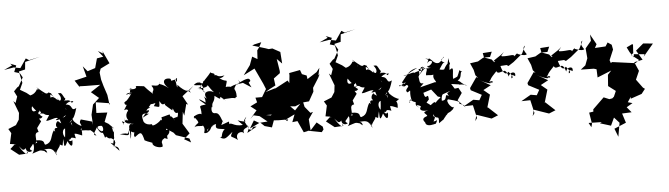

<svg xmlns="http://www.w3.org/2000/svg" viewBox="-79 -1191 6416 1842"><g transform="rotate(-5 3128.5 -270.5)"><path d="M469 -256C480 -273 436 -255 445 -211C470 -193 437 -221 456 -196C396 -206 455 -133 418 -176C381 -119 398 -65 329 -46C302 -51 343 -97 239 -95C256 -45 266 -84 228 -66C266 -85 210 -171 272 -173L261 -212L305 -273C255 -344 300 -328 284 -389C219 -348 221 -403 231 -425C285 -344 299 -362 300 -380C340 -302 275 -379 221 -321C301 -294 305 -296 323 -316C266 -353 315 -351 337 -344C380 -304 411 -363 354 -275C373 -264 458 -310 467 -287C414 -265 483 -261 548 -314C503 -262 542 -260 604 -314L481 -283L496 -237ZM57 -850 114 -828 89 -767 142 -751 166 -709 121 -627 105 -617 71 -582 97 -530 76 -470 56 -490 101 -371 100 -368 93 -308 61 -258 -15 -227 10 -185 -12 -83 34 -76 -12 -34 67 28 134 24 152 19C114 -62 164 13 135 28C65 -35 81 -73 32 -71C35 -82 106 -34 44 -80C106 -23 101 2 137 -30C131 -7 163 25 196 1C153 -21 185 -25 207 -63C222 -67 217 25 187 31C280 2 258 -2 318 15C339 26 310 -3 321 24C350 9 280 3 336 32C333 66 353 -14 288 0C361 -4 391 -22 426 65C433 55 387 -14 424 41C432 4 498 -39 442 -48C511 -15 480 -7 503 -86C505 -45 498 31 540 -62C573 10 591 -8 587 -69C563 -38 534 -95 565 -79C497 -83 487 -173 528 -185C525 -113 513 -75 525 -72C602 -66 552 -102 604 -88C634 -77 620 -78 613 -126C640 -130 695 -93 686 -108C695 -200 645 -137 706 -188C691 -190 646 -209 605 -261C574 -234 561 -215 596 -262C599 -215 596 -234 599 -181C610 -169 604 -190 589 -236C660 -186 610 -252 595 -295C596 -248 622 -265 652 -371C590 -338 629 -411 554 -412C585 -447 631 -440 630 -439C597 -397 629 -464 551 -450C563 -429 502 -443 559 -359C531 -386 545 -433 559 -456C518 -425 572 -473 549 -476C514 -543 518 -524 489 -527C531 -479 506 -456 506 -456C512 -465 498 -437 479 -481C495 -423 454 -518 415 -491C411 -532 411 -527 448 -495C397 -553 453 -518 399 -543C378 -523 371 -534 288 -603C325 -554 358 -535 326 -531C329 -512 366 -569 291 -583C261 -520 199 -535 229 -525L189 -557C169 -569 149 -581 129 -592L158 -656L134 -768L195 -782L202 -854L347 -891L241 -868L211 -887L151 -799L88 -811L-6 -795L74 -832Z M977 0C974 -7 1004 -108 988 -47C991 -160 1008 -136 984 -107C983 -178 950 -168 997 -144L947 -193L911 -214L945 -302L840 -307L843 -410L979 -388L973 -373L960 -470L931 -558L913 -622L905 -690L918 -727L1007 -771L949 -894L954 -869L906 -898L953 -839L891 -828L866 -737L791 -713L749 -764L776 -662L659 -634L703 -566L701 -576L760 -574L901 -573L805 -510L876 -450H880L815 -390L792 -293L798 -195L792 -228L686 -258C654 -210 701 -232 683 -152C757 -153 747 -138 778 -153C751 -145 771 -161 822 -92C773 -96 820 -137 831 -168C858 -118 866 -102 904 -117C868 -116 798 -186 872 -180C899 -184 897 -108 874 -134C917 -53 890 -55 914 -73C960 -28 943 -80 994 -26C993 15 1008 -48 981 40C994 1 1003 42 961 24C981 34 1023 15 1030 74L950 -10Z M1305 -256C1367 -274 1342 -306 1323 -282C1317 -316 1391 -311 1344 -318C1407 -380 1331 -350 1338 -349C1406 -332 1432 -380 1395 -324C1456 -310 1448 -297 1451 -368C1472 -341 1467 -324 1511 -341C1487 -331 1508 -321 1568 -268C1579 -323 1573 -223 1620 -242C1618 -179 1587 -185 1621 -205C1546 -183 1574 -200 1584 -169C1538 -249 1548 -184 1540 -229C1543 -237 1498 -219 1458 -211C1472 -159 1429 -197 1447 -187C1445 -172 1355 -116 1363 -153C1284 -145 1279 -203 1282 -190C1278 -216 1249 -280 1341 -255L1279 -223ZM1716 -454C1759 -426 1769 -406 1749 -440C1751 -444 1716 -420 1638 -508C1632 -442 1632 -529 1619 -556C1668 -577 1610 -591 1632 -535C1646 -563 1628 -564 1653 -567C1543 -546 1600 -545 1574 -573C1502 -590 1489 -533 1554 -483C1463 -552 1462 -511 1466 -554C1473 -486 1383 -539 1391 -518C1427 -471 1380 -468 1399 -441C1294 -535 1336 -520 1297 -525C1246 -530 1224 -536 1243 -526C1241 -492 1193 -508 1167 -504C1251 -524 1158 -504 1184 -519C1185 -475 1155 -427 1190 -469C1158 -482 1110 -443 1167 -463C1227 -507 1159 -411 1124 -386C1196 -401 1161 -422 1116 -384C1118 -332 1164 -397 1107 -310C1166 -334 1125 -269 1179 -314C1154 -328 1096 -263 1140 -211C1106 -215 1077 -171 1093 -171C1055 -244 1098 -173 1126 -200C1118 -252 1105 -165 1100 -242C1097 -170 1149 -176 1174 -180C1114 -161 1157 -117 1144 -31C1172 -85 1131 -158 1188 -179C1125 -142 1139 -82 1118 -83C1093 -59 1163 -98 1046 -84C1146 -59 1132 -61 1136 -115C1202 -61 1187 -121 1182 -64C1221 -67 1162 -89 1188 -43C1247 -89 1255 -97 1278 -5C1310 14 1366 25 1350 30C1351 66 1428 83 1446 69C1448 28 1431 36 1450 5C1538 -51 1520 -68 1522 -86C1459 -91 1466 -68 1422 -32L1499 2L1492 -99L1561 -54L1582 -28L1708 15L1721 54L1656 17L1714 -34L1654 -132L1667 -246L1678 -208L1707 -319L1724 -309L1677 -395L1790 -485L1743 -440Z M2284 -31 2247 -104C2245 -86 2233 -109 2270 -146C2242 -89 2254 -133 2257 -100C2171 -111 2161 -146 2230 -70C2131 -59 2123 -121 2089 -76C2083 -66 2110 -58 2099 -114C2017 -80 1985 -86 2002 -56C2064 -129 2026 -175 2047 -98C2012 -209 1998 -205 1967 -206C1924 -213 1951 -300 1955 -260C1948 -322 1978 -301 1983 -372C2036 -337 2044 -313 2034 -403C2047 -391 2016 -359 2045 -354C2043 -347 2125 -297 2063 -332C2163 -337 2143 -339 2180 -332C2192 -346 2166 -333 2195 -343C2197 -440 2156 -397 2200 -461L2266 -472L2344 -422L2321 -469C2371 -508 2311 -474 2336 -482C2339 -519 2307 -514 2226 -475C2217 -490 2270 -440 2221 -507C2251 -453 2228 -483 2146 -445C2193 -418 2148 -457 2098 -447C2126 -544 2115 -479 2046 -536C2030 -573 2037 -504 2096 -559C2014 -542 2035 -575 2000 -568C2011 -593 1968 -585 1965 -601C1940 -567 1896 -527 1898 -525C1875 -525 1899 -472 1844 -521C1924 -430 1842 -424 1912 -409C1884 -405 1843 -494 1849 -442C1887 -503 1846 -479 1794 -492C1860 -553 1898 -461 1827 -460C1919 -443 1943 -490 1917 -476C1931 -490 1923 -471 1981 -407C1935 -436 1863 -420 1909 -350C1841 -402 1897 -390 1893 -315C1819 -369 1810 -360 1893 -296C1802 -286 1851 -289 1844 -205C1831 -228 1747 -188 1772 -180C1770 -151 1817 -212 1769 -194C1835 -101 1801 -146 1763 -85C1784 -115 1881 -72 1835 -113C1900 -49 1812 -12 1887 -26C1888 -50 1857 -50 1956 -91C1876 -74 1897 -33 1865 -22C1945 -43 1899 -90 1975 -101C1956 -47 1997 -55 2053 -45C2007 -6 2033 39 1999 30C2050 59 2055 45 2125 -13C2090 51 2111 20 2171 70C2140 -1 2220 -21 2235 13C2228 -23 2224 -25 2295 -57C2262 -31 2269 -109 2286 -23C2337 2 2294 -56 2360 -42L2266 10Z M2978 -513 2886 -454 2881 -489 2837 -506 2822 -547 2716 -527 2717 -504 2709 -431 2695 -457 2563 -387 2574 -395 2474 -365 2518 -391 2574 -420 2565 -488 2627 -534 2628 -554 2609 -672 2657 -624 2649 -736 2576 -776 2540 -773 2509 -784 2386 -821 2407 -830 2475 -845 2450 -798 2430 -771 2425 -687 2376 -715 2347 -636 2280 -544 2388 -599 2393 -589C2416 -542 2438 -494 2460 -446L2481 -394L2437 -320H2373L2385 -274L2318 -241L2373 -198L2306 -120L2340 -153L2397 -140L2469 -82L2387 -76L2339 -104L2295 -30L2397 -79L2437 -41L2506 -22L2530 -88L2573 -85H2668L2657 -69L2562 -164L2606 -218L2505 -137L2460 -145H2535L2546 -157L2640 -83L2733 -128L2705 -55L2755 -61L2806 51L2840 44L2849 40L2978 65L2997 41L2992 13L2937 -32L2873 39L2865 -69L2911 -136L2886 -129L2835 -191L2822 -251L2741 -165L2698 -208L2746 -204L2824 -235L2882 -240L2932 -329V-366L2990 -458L3006 -491L2993 -480L3009 -552Z M3508 -256C3519 -273 3475 -255 3484 -211C3509 -193 3476 -221 3495 -196C3435 -206 3494 -133 3457 -176C3420 -119 3437 -65 3368 -46C3341 -51 3382 -97 3278 -95C3295 -45 3305 -84 3267 -66C3305 -85 3249 -171 3311 -173L3300 -212L3344 -273C3294 -344 3339 -328 3323 -389C3258 -348 3260 -403 3270 -425C3324 -344 3338 -362 3339 -380C3379 -302 3314 -379 3260 -321C3340 -294 3344 -296 3362 -316C3305 -353 3354 -351 3376 -344C3419 -304 3450 -363 3393 -275C3412 -264 3497 -310 3506 -287C3453 -265 3522 -261 3587 -314C3542 -262 3581 -260 3643 -314L3520 -283L3535 -237ZM3096 -850 3153 -828 3128 -767 3181 -751 3205 -709 3160 -627 3144 -617 3110 -582 3136 -530 3115 -470 3095 -490 3140 -371 3139 -368 3132 -308 3100 -258 3024 -227 3049 -185 3027 -83 3073 -76 3027 -34 3106 28 3173 24 3191 19C3153 -62 3203 13 3174 28C3104 -35 3120 -73 3071 -71C3074 -82 3145 -34 3083 -80C3145 -23 3140 2 3176 -30C3170 -7 3202 25 3235 1C3192 -21 3224 -25 3246 -63C3261 -67 3256 25 3226 31C3319 2 3297 -2 3357 15C3378 26 3349 -3 3360 24C3389 9 3319 3 3375 32C3372 66 3392 -14 3327 0C3400 -4 3430 -22 3465 65C3472 55 3426 -14 3463 41C3471 4 3537 -39 3481 -48C3550 -15 3519 -7 3542 -86C3544 -45 3537 31 3579 -62C3612 10 3630 -8 3626 -69C3602 -38 3573 -95 3604 -79C3536 -83 3526 -173 3567 -185C3564 -113 3552 -75 3564 -72C3641 -66 3591 -102 3643 -88C3673 -77 3659 -78 3652 -126C3679 -130 3734 -93 3725 -108C3734 -200 3684 -137 3745 -188C3730 -190 3685 -209 3644 -261C3613 -234 3600 -215 3635 -262C3638 -215 3635 -234 3638 -181C3649 -169 3643 -190 3628 -236C3699 -186 3649 -252 3634 -295C3635 -248 3661 -265 3691 -371C3629 -338 3668 -411 3593 -412C3624 -447 3670 -440 3669 -439C3636 -397 3668 -464 3590 -450C3602 -429 3541 -443 3598 -359C3570 -386 3584 -433 3598 -456C3557 -425 3611 -473 3588 -476C3553 -543 3557 -524 3528 -527C3570 -479 3545 -456 3545 -456C3551 -465 3537 -437 3518 -481C3534 -423 3493 -518 3454 -491C3450 -532 3450 -527 3487 -495C3436 -553 3492 -518 3438 -543C3417 -523 3410 -534 3327 -603C3364 -554 3397 -535 3365 -531C3368 -512 3405 -569 3330 -583C3300 -520 3238 -535 3268 -525L3228 -557C3208 -569 3188 -581 3168 -592L3197 -656L3173 -768L3234 -782L3241 -854L3386 -891L3280 -868L3250 -887L3190 -799L3127 -811L3033 -795L3113 -832Z M3992 -317C3937 -311 3965 -360 3940 -408C3920 -361 3975 -371 3956 -457C3987 -453 4062 -494 3984 -460C4075 -467 4013 -424 4024 -390C4030 -398 4118 -368 4101 -420C4070 -338 4117 -350 4116 -295C4109 -281 4175 -259 4157 -299L4159 -309L4101 -318L3956 -281ZM4223 -173C4172 -213 4218 -133 4152 -135C4147 -197 4192 -218 4145 -191C4157 -164 4111 -153 4090 -118C4089 -148 4041 -98 4041 -102C3996 -142 3994 -114 4029 -158C4025 -245 4000 -130 3982 -226L4059 -251L4117 -178L4143 -171L4167 -196L4286 -238L4255 -287L4380 -270L4394 -262C4430 -261 4386 -253 4336 -308C4322 -235 4371 -286 4320 -317C4368 -332 4343 -400 4372 -399C4325 -407 4364 -442 4320 -352C4355 -378 4332 -354 4279 -334C4271 -376 4308 -471 4252 -422C4248 -437 4258 -441 4253 -539C4256 -533 4215 -458 4258 -474C4271 -512 4235 -499 4200 -432C4140 -421 4116 -486 4109 -378C4181 -453 4185 -510 4220 -499C4201 -500 4147 -517 4208 -549C4205 -569 4188 -512 4154 -499C4107 -489 4103 -539 4028 -553C4075 -525 4058 -546 4099 -522C4050 -560 4072 -564 4042 -501C4072 -553 4128 -515 4052 -475C4059 -493 4014 -465 4075 -458C3999 -450 4032 -481 3951 -392C4023 -482 3989 -510 4005 -439C4026 -508 3933 -464 3994 -431C3969 -460 3856 -401 3918 -417C3905 -437 3906 -427 3805 -406C3835 -401 3833 -417 3945 -470C3864 -454 3851 -424 3787 -344C3799 -306 3834 -371 3814 -329C3778 -333 3756 -288 3758 -319C3768 -313 3806 -320 3797 -301C3778 -354 3776 -273 3827 -315C3878 -300 3789 -274 3832 -243C3878 -273 3844 -262 3861 -177C3883 -169 3818 -141 3883 -186C3808 -148 3861 -118 3844 -164C3878 -189 3829 -164 3902 -142C3890 -108 3917 -97 3937 -85C3873 -126 3935 -114 3948 -96C3920 -69 3951 -47 4013 -54C3936 -39 3998 -23 4000 -2C3919 25 3984 54 3977 70C3996 104 4056 83 4076 79C4102 28 4092 53 4055 57C4096 -22 4050 38 4058 -14C4086 58 4116 -21 4106 78C4202 7 4116 84 4180 11C4142 34 4185 13 4199 -11C4274 -42 4222 -48 4224 -62C4208 -37 4241 -4 4267 -77C4254 -25 4177 -135 4214 -143C4302 -120 4330 -109 4315 -98C4321 -80 4358 -92 4373 -51L4303 -126L4349 -193L4321 -244L4266 -237L4209 -203Z M4649 -513 4584 -512 4530 -480 4453 -469 4482 -403 4494 -350 4518 -323 4501 -332 4432 -232 4437 -211 4539 -158 4511 -108 4453 -118 4359 -64 4445 -66 4474 60 4454 88 4471 28 4613 77 4677 51 4585 -34 4580 -28 4617 -153 4558 -202 4632 -242 4513 -310C4597 -260 4652 -252 4629 -271C4668 -251 4661 -298 4620 -273C4654 -320 4621 -291 4698 -372C4708 -341 4738 -363 4776 -369C4804 -359 4811 -301 4813 -312C4820 -352 4890 -363 4873 -308C4871 -308 4832 -344 4836 -291C4853 -295 4858 -304 4813 -356C4779 -318 4754 -365 4741 -418L4801 -422L4818 -411L4870 -445L4958 -518L4993 -592C4988 -588 4953 -574 5003 -508C4985 -492 4934 -512 4914 -519C4921 -541 4865 -490 4887 -482C4888 -534 4848 -502 4763 -509C4751 -532 4734 -477 4785 -551C4752 -509 4643 -464 4695 -468C4668 -447 4622 -412 4732 -398L4663 -487L4591 -513L4583 -556L4670 -562Z M5202 -513 5137 -512 5083 -480 5006 -469 5035 -403 5047 -350 5071 -323 5054 -332 4985 -232 4990 -211 5092 -158 5064 -108 5006 -118 4912 -64 4998 -66 5027 60 5007 88 5024 28 5166 77 5230 51 5138 -34 5133 -28 5170 -153 5111 -202 5185 -242 5066 -310C5150 -260 5205 -252 5182 -271C5221 -251 5214 -298 5173 -273C5207 -320 5174 -291 5251 -372C5261 -341 5291 -363 5329 -369C5357 -359 5364 -301 5366 -312C5373 -352 5443 -363 5426 -308C5424 -308 5385 -344 5389 -291C5406 -295 5411 -304 5366 -356C5332 -318 5307 -365 5294 -418L5354 -422L5371 -411L5423 -445L5511 -518L5546 -592C5541 -588 5506 -574 5556 -508C5538 -492 5487 -512 5467 -519C5474 -541 5418 -490 5440 -482C5441 -534 5401 -502 5316 -509C5304 -532 5287 -477 5338 -551C5305 -509 5196 -464 5248 -468C5221 -447 5175 -412 5285 -398L5216 -487L5144 -513L5136 -556L5223 -562Z M6026 -513 6021 -430 5999 -414 6071 -359 6034 -332C5960 -342 5887 -352 5813 -362L5798 -355L5789 -382L5831 -481L5822 -528L5785 -553L5762 -517L5659 -511L5678 -546L5623 -644L5627 -583L5570 -515L5578 -419L5553 -353L5506 -316L5631 -314L5657 -306L5660 -227L5796 -282L5761 -244L5753 -136L5823 -83L5800 -30L5783 -15L5754 -10L5701 -32L5592 74L5591 96L5550 102L5568 211L5559 243L5536 200L5663 203L5644 213L5748 245L5783 170L5832 224L5809 357L5778 277L5893 229L5864 138L5956 134L5913 82L5972 47L5928 35L5961 -15L5959 4L6067 -33L6103 -79L6085 -92L6009 -195L6024 -172L6061 -256L6023 -342L6105 -359L6050 -451L6124 -514L6217 -505L6118 -387L6129 -410L6026 -419L6022 -389L5987 -442L5963 -490L6017 -516Z"/></g></svg>

Font: Hussar Lance
Style: ExBd
Weight: 700
Foundry: Cannot Into Space Fonts, PlusOne Fonts
Version: Version 2.270